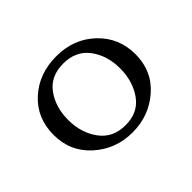

<svg xmlns="http://www.w3.org/2000/svg" viewBox="-112 -611 781 781"><g transform="rotate(45 278.0 -221.0)"><path d="M272.5 -455Q368 -455 428.5 -386Q489 -317 489 -221.5Q489 -126 427 -56.5Q365 13 268.5 13Q172 13 111 -54Q50 -121 50 -221Q50 -321 113.5 -388Q177 -455 272.5 -455ZM268 -72Q342 -72 395 -111Q448 -150 448 -222.5Q448 -295 395 -332.5Q342 -370 268.5 -370Q195 -370 143 -331.5Q91 -293 91 -220Q91 -147 142.5 -109.5Q194 -72 268 -72Z"/></g></svg>

Font: Sedan
Style: Regular
Weight: 400
Designer: Sebastian Salazar
Foundry: Sebastian Salazar
Version: Version 1.001